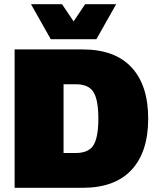

<svg xmlns="http://www.w3.org/2000/svg" viewBox="-20 -896 756 916"><path d="M534.2 -876 439.9 -709H222.2L127.9 -876H275.9L331.1 -793.9L386.2 -876ZM374 -660.2Q527.8 -660.2 607.4 -574.7Q687 -489.3 687 -330.1Q687 -170.9 607.4 -85.4Q527.8 0 374 0H49.8V-660.2ZM340.8 -166Q403.3 -166 426.3 -203.9Q449.2 -241.7 449.2 -330.1Q449.2 -418.5 426.3 -456.3Q403.3 -494.1 340.8 -494.1H283.2V-166Z"/></svg>

Font: Work Sans Black
Style: Regular
Weight: 900
Designer: Wei Huang
Foundry: Wei Huang
Version: Version 2.012